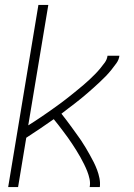

<svg xmlns="http://www.w3.org/2000/svg" viewBox="-20 -755 540 775"><path d="M13 0 135 -735H175L94 -249Q107 -257 120 -265.5Q133 -274 145.5 -282.5Q158 -291 171 -300Q184 -309 196.5 -318Q209 -327 221.5 -336Q234 -345 246 -354.5Q258 -364 270 -373.5Q282 -383 294 -393Q306 -403 318 -413Q330 -423 341 -433.5Q352 -444 363 -455Q374 -466 384 -478Q394 -490 403 -502.5Q412 -515 414 -530H462Q460 -514 450 -500Q440 -486 429.5 -473Q419 -460 407.5 -448Q396 -436 383.5 -424.5Q371 -413 358.5 -401.5Q346 -390 333.5 -379.5Q321 -369 308 -358Q295 -347 281.5 -337Q268 -327 254.5 -316.5Q241 -306 228 -296Q238 -283 248.5 -269.5Q259 -256 268.5 -242.5Q278 -229 288 -215.5Q298 -202 307.5 -188Q317 -174 325.5 -159.5Q334 -145 342.5 -130Q351 -115 358.5 -100Q366 -85 372 -69Q378 -53 381.5 -35.5Q385 -18 383 0H342Q345 -16 341.5 -32.5Q338 -49 332 -64Q326 -79 319 -93Q312 -107 304.5 -120.5Q297 -134 288.5 -147.5Q280 -161 271.5 -174Q263 -187 254 -199.5Q245 -212 235.5 -224.5Q226 -237 216.5 -249.5Q207 -262 197 -274Q170 -255 142 -236Q114 -217 86 -199L53 0Z"/></svg>

Font: Iosevka Curly XLtObl
Style: Regular
Weight: 200
Italic angle: -9°
Monospace: yes
Designer: Belleve Invis
Foundry: Belleve Invis
Version: Version 11.1.0; ttfautohint (v1.8.3)